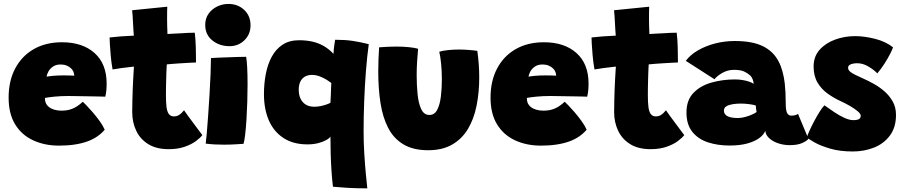

<svg xmlns="http://www.w3.org/2000/svg" viewBox="-20 -752 4720 1002"><path d="M526.5 -75Q510.5 -56 488.2 -40.5Q466 -25 436.8 -14.2Q407.5 -3.5 370.5 2.2Q333.5 8 288.5 8Q212.5 8 152.8 -19.8Q93 -47.5 59 -103Q25 -158.5 25 -242.5Q25 -329.5 59.2 -394.5Q93.5 -459.5 156 -495.5Q218.5 -531.5 303.5 -531.5Q410.5 -531.5 473.5 -475.2Q536.5 -419 536.5 -316Q536.5 -296 535 -280.8Q533.5 -265.5 529.5 -247.5Q521.5 -248 494.2 -248.5Q467 -249 433.8 -249.5Q400.5 -250 373 -250.5Q345.5 -251 337 -251Q298.5 -251 265.8 -247.8Q233 -244.5 214.5 -241Q214.5 -235 215.2 -228.8Q216 -222.5 218 -217Q223.5 -203 235.5 -193.5Q247.5 -184 264.5 -179.2Q281.5 -174.5 301 -174.5Q315 -174.5 328.5 -176.5Q342 -178.5 355.8 -183.8Q369.5 -189 383.2 -198Q397 -207 412 -221Q415 -218.5 429.8 -203.5Q444.5 -188.5 463.5 -166.5Q482.5 -144.5 500 -120.2Q517.5 -96 526.5 -75ZM223 -352Q237 -354.5 259.5 -356.5Q282 -358.5 312.5 -358.5Q330 -358.5 345.5 -358Q361 -357.5 367.5 -357Q367.5 -363.5 365 -372Q361.5 -384.5 351.8 -394.2Q342 -404 328 -409.8Q314 -415.5 296.5 -415.5Q272 -415.5 256 -404.2Q240 -393 232.2 -378Q224.5 -363 223 -352Z M1036 -47Q1025 -32.5 1001.8 -15.2Q978.5 2 943 14.2Q907.5 26.5 860 26.5Q796.5 26.5 754.2 0.5Q712 -25.5 691 -69.5Q670 -113.5 670 -167Q670 -196.5 670.8 -226Q671.5 -255.5 672.5 -282.8Q673.5 -310 674.8 -333.8Q676 -357.5 677.2 -375.5Q678.5 -393.5 679 -404.5Q646.5 -401 614.2 -396.8Q582 -392.5 567.5 -389.5Q561 -425.5 557.8 -462Q554.5 -498.5 553.2 -524.8Q552 -551 552 -556.5Q581.5 -560 611.8 -562.2Q642 -564.5 678.5 -566Q677.5 -573 676.2 -596.2Q675 -619.5 674 -636.5Q673.5 -653.5 672 -671.2Q670.5 -689 669.5 -698.5L853 -717Q852.5 -712 852.2 -694Q852 -676 852 -651Q852 -635.5 852.5 -616Q853 -596.5 854 -574.5Q871.5 -575.5 893.8 -576.8Q916 -578 928.5 -578.5Q948 -580 961.8 -580.5Q975.5 -581 984.2 -581Q993 -581 996.5 -581Q1000.5 -550.5 1001.8 -506Q1003 -461.5 1003 -426Q998 -426 971.5 -424.5Q945 -423 920 -421.5Q903 -420.5 881.8 -418.8Q860.5 -417 850.5 -416Q850 -407 849.2 -393.5Q848.5 -380 848 -363.2Q847.5 -346.5 847 -327.8Q846.5 -309 846.2 -290.2Q846 -271.5 846 -254Q846 -220 848.8 -195.5Q851.5 -171 860.5 -157.8Q869.5 -144.5 888.5 -144.5Q900.5 -144.5 910 -149.5Q919.5 -154.5 927 -161.8Q934.5 -169 940.5 -176.5Q948.5 -164.5 962.5 -145.5Q976.5 -126.5 991.8 -106Q1007 -85.5 1019.2 -69.2Q1031.5 -53 1036 -47Z M1251 -1.5Q1242 -1 1212.2 1Q1182.5 3 1149 3Q1126 3 1101.8 1.8Q1077.5 0.5 1053.5 -2.5Q1055.5 -15.5 1059 -55Q1062.5 -94.5 1066.2 -148.2Q1070 -202 1073.5 -259.5Q1077 -317 1079 -367.5Q1081 -418 1081 -449Q1094 -450 1118.2 -451Q1142.5 -452 1170.5 -453Q1198.5 -454 1224 -454.8Q1249.5 -455.5 1264.5 -455.5Q1268 -438.5 1270 -399.8Q1272 -361 1272 -313.5Q1272 -268.5 1270.5 -220.2Q1269 -172 1266.2 -127.8Q1263.5 -83.5 1259.5 -50Q1255.5 -16.5 1251 -1.5ZM1178 -511Q1125.5 -511 1088.2 -541Q1051 -571 1051 -622Q1051 -656 1068.5 -680.5Q1086 -705 1113.8 -718.2Q1141.5 -731.5 1172 -731.5Q1221 -731.5 1254.2 -700.5Q1287.5 -669.5 1287.5 -620Q1287.5 -573.5 1255.8 -542.2Q1224 -511 1178 -511Z M1897 231Q1838 231 1793.2 228.2Q1748.5 225.5 1717.5 222.5Q1712.5 178.5 1709.8 136.5Q1707 94.5 1705.8 51.2Q1704.5 8 1704.5 -39.5Q1699.5 -30.5 1682.5 -21Q1665.5 -11.5 1640.5 -5Q1615.5 1.5 1584.5 1.5Q1510.5 1.5 1459.8 -31.5Q1409 -64.5 1383.2 -123.5Q1357.5 -182.5 1357.5 -260.5Q1357.5 -314.5 1367 -365Q1376.5 -415.5 1397.8 -455.2Q1419 -495 1454.2 -518.5Q1489.5 -542 1541 -542Q1578.5 -542 1610.5 -534.8Q1642.5 -527.5 1669.8 -511.8Q1697 -496 1720.5 -471Q1720.5 -482.5 1722.2 -497.5Q1724 -512.5 1726 -525.8Q1728 -539 1729 -544.5Q1779.5 -544.5 1818 -539Q1856.5 -533.5 1904.5 -521.5Q1895.5 -456.5 1889.5 -378.8Q1883.5 -301 1880.5 -220.8Q1877.5 -140.5 1877.5 -68Q1877.5 -10 1881 47.5Q1884.5 105 1889 153Q1893.5 201 1897 231ZM1619 -195Q1636.5 -195 1652.8 -198.2Q1669 -201.5 1682.5 -206.2Q1696 -211 1704.5 -215.5Q1705 -225.5 1705.5 -235.8Q1706 -246 1706.5 -256.2Q1707 -266.5 1707.2 -277Q1707.5 -287.5 1708 -298Q1708.5 -308.5 1709 -319Q1701.5 -325 1685.8 -335Q1670 -345 1649.8 -353Q1629.5 -361 1607.5 -361Q1586.5 -361 1571 -352Q1555.5 -343 1547.2 -325.8Q1539 -308.5 1539 -284Q1539 -257 1548.5 -237Q1558 -217 1576 -206Q1594 -195 1619 -195Z M2272.5 -482Q2288.5 -487.5 2317.8 -490.5Q2347 -493.5 2374.5 -493.5Q2397.5 -493.5 2425.2 -491.5Q2453 -489.5 2471 -486.5Q2476 -451.5 2478.5 -416.8Q2481 -382 2481 -348Q2481 -269.5 2467.2 -200.8Q2453.5 -132 2422.5 -79.8Q2391.5 -27.5 2340.2 2.2Q2289 32 2214.5 32Q2136 32 2085 1.2Q2034 -29.5 2005.5 -85Q1977 -140.5 1965.5 -215.5Q1954 -290.5 1954 -378.5Q1954 -409 1955.2 -440.8Q1956.5 -472.5 1958.5 -505Q1975 -506.5 2001.2 -507.8Q2027.5 -509 2049 -509Q2080.5 -509 2112.2 -506Q2144 -503 2162 -497.5Q2159.5 -470.5 2157 -434.2Q2154.5 -398 2154.5 -359.5Q2154.5 -308.5 2159.2 -260.8Q2164 -213 2178.2 -182.5Q2192.5 -152 2221 -152Q2248 -152 2262 -179.5Q2276 -207 2281 -249.8Q2286 -292.5 2286 -338Q2286 -381 2282 -420Q2278 -459 2272.5 -482Z M3041.5 -75Q3025.5 -56 3003.2 -40.5Q2981 -25 2951.8 -14.2Q2922.5 -3.5 2885.5 2.2Q2848.5 8 2803.5 8Q2727.5 8 2667.8 -19.8Q2608 -47.5 2574 -103Q2540 -158.5 2540 -242.5Q2540 -329.5 2574.2 -394.5Q2608.5 -459.5 2671 -495.5Q2733.5 -531.5 2818.5 -531.5Q2925.5 -531.5 2988.5 -475.2Q3051.5 -419 3051.5 -316Q3051.5 -296 3050 -280.8Q3048.5 -265.5 3044.5 -247.5Q3036.5 -248 3009.2 -248.5Q2982 -249 2948.8 -249.5Q2915.5 -250 2888 -250.5Q2860.5 -251 2852 -251Q2813.5 -251 2780.8 -247.8Q2748 -244.5 2729.5 -241Q2729.5 -235 2730.2 -228.8Q2731 -222.5 2733 -217Q2738.5 -203 2750.5 -193.5Q2762.5 -184 2779.5 -179.2Q2796.5 -174.5 2816 -174.5Q2830 -174.5 2843.5 -176.5Q2857 -178.5 2870.8 -183.8Q2884.5 -189 2898.2 -198Q2912 -207 2927 -221Q2930 -218.5 2944.8 -203.5Q2959.5 -188.5 2978.5 -166.5Q2997.5 -144.5 3015 -120.2Q3032.5 -96 3041.5 -75ZM2738 -352Q2752 -354.5 2774.5 -356.5Q2797 -358.5 2827.5 -358.5Q2845 -358.5 2860.5 -358Q2876 -357.5 2882.5 -357Q2882.5 -363.5 2880 -372Q2876.5 -384.5 2866.8 -394.2Q2857 -404 2843 -409.8Q2829 -415.5 2811.5 -415.5Q2787 -415.5 2771 -404.2Q2755 -393 2747.2 -378Q2739.5 -363 2738 -352Z M3551 -47Q3540 -32.5 3516.8 -15.2Q3493.5 2 3458 14.2Q3422.5 26.5 3375 26.5Q3311.5 26.5 3269.2 0.5Q3227 -25.5 3206 -69.5Q3185 -113.5 3185 -167Q3185 -196.5 3185.8 -226Q3186.5 -255.5 3187.5 -282.8Q3188.5 -310 3189.8 -333.8Q3191 -357.5 3192.2 -375.5Q3193.5 -393.5 3194 -404.5Q3161.5 -401 3129.2 -396.8Q3097 -392.5 3082.5 -389.5Q3076 -425.5 3072.8 -462Q3069.5 -498.5 3068.2 -524.8Q3067 -551 3067 -556.5Q3096.5 -560 3126.8 -562.2Q3157 -564.5 3193.5 -566Q3192.5 -573 3191.2 -596.2Q3190 -619.5 3189 -636.5Q3188.5 -653.5 3187 -671.2Q3185.5 -689 3184.5 -698.5L3368 -717Q3367.5 -712 3367.2 -694Q3367 -676 3367 -651Q3367 -635.5 3367.5 -616Q3368 -596.5 3369 -574.5Q3386.5 -575.5 3408.8 -576.8Q3431 -578 3443.5 -578.5Q3463 -580 3476.8 -580.5Q3490.5 -581 3499.2 -581Q3508 -581 3511.5 -581Q3515.5 -550.5 3516.8 -506Q3518 -461.5 3518 -426Q3513 -426 3486.5 -424.5Q3460 -423 3435 -421.5Q3418 -420.5 3396.8 -418.8Q3375.5 -417 3365.5 -416Q3365 -407 3364.2 -393.5Q3363.5 -380 3363 -363.2Q3362.5 -346.5 3362 -327.8Q3361.5 -309 3361.2 -290.2Q3361 -271.5 3361 -254Q3361 -220 3363.8 -195.5Q3366.5 -171 3375.5 -157.8Q3384.5 -144.5 3403.5 -144.5Q3415.5 -144.5 3425 -149.5Q3434.5 -154.5 3442 -161.8Q3449.5 -169 3455.5 -176.5Q3463.5 -164.5 3477.5 -145.5Q3491.5 -126.5 3506.8 -106Q3522 -85.5 3534.2 -69.2Q3546.5 -53 3551 -47Z M3787 7.5Q3725.5 7.5 3674.5 -9.2Q3623.5 -26 3593 -64Q3562.5 -102 3562.5 -165Q3562.5 -229.5 3599 -267.2Q3635.5 -305 3693.5 -321.2Q3751.5 -337.5 3815.5 -337.5Q3836.5 -337.5 3855.8 -334.2Q3875 -331 3890 -325.8Q3905 -320.5 3913 -314.5Q3913 -325 3908 -338Q3903 -351 3894 -359Q3881.5 -370.5 3863 -379Q3844.5 -387.5 3810.5 -387.5Q3778 -387.5 3750.5 -372Q3723 -356.5 3708.5 -338.5L3559 -434.5Q3582 -465.5 3621.8 -488.8Q3661.5 -512 3711.2 -525Q3761 -538 3814.5 -538Q3906 -538 3960.8 -511.2Q4015.5 -484.5 4043 -432Q4055.5 -408.5 4063.5 -379.5Q4071.5 -350.5 4075.5 -316.5Q4078 -293.5 4079.2 -268.2Q4080.5 -243 4080.5 -215.5Q4080.5 -174 4088.2 -161.2Q4096 -148.5 4109.5 -148.5Q4121 -148.5 4130.8 -151.2Q4140.5 -154 4144.5 -158L4199 -27.5Q4191.5 -17 4167 -5.8Q4142.5 5.5 4101 5.5Q4071.5 5.5 4043.2 -3.5Q4015 -12.5 3995.8 -29.2Q3976.5 -46 3973.5 -69.5Q3967 -50 3943.5 -32.2Q3920 -14.5 3881 -3.5Q3842 7.5 3787 7.5ZM3830.5 -136Q3848.5 -136 3868.8 -141.5Q3889 -147 3905.5 -154.5Q3922 -162 3928.5 -167.5Q3927 -173 3925.8 -184.2Q3924.5 -195.5 3924.5 -201Q3915.5 -205 3891.8 -208.2Q3868 -211.5 3846 -211.5Q3825.5 -211.5 3805.2 -208.5Q3785 -205.5 3771.5 -197.8Q3758 -190 3758 -175Q3758 -161.5 3766.5 -153Q3775 -144.5 3791.2 -140.2Q3807.5 -136 3830.5 -136Z M4430.5 38.5Q4363.5 38.5 4313 23.8Q4262.5 9 4231.5 -8.5Q4200.5 -26 4191 -35Q4193.5 -45.5 4203.8 -68.2Q4214 -91 4228.2 -118Q4242.5 -145 4257 -168.2Q4271.5 -191.5 4282.5 -202.5Q4308 -184 4335 -166Q4362 -148 4387.8 -136.5Q4413.5 -125 4433.5 -125Q4445 -125 4453.8 -127Q4462.5 -129 4467.2 -134Q4472 -139 4472 -148Q4472 -158 4456 -171.5Q4440 -185 4416.2 -198.8Q4392.5 -212.5 4369.5 -223Q4333 -239.5 4300.2 -262.8Q4267.5 -286 4246.8 -320.5Q4226 -355 4226 -405Q4226 -456.5 4257 -491.8Q4288 -527 4337.8 -545.2Q4387.5 -563.5 4443 -563.5Q4490.5 -563.5 4546.2 -549.5Q4602 -535.5 4640.5 -505Q4637.5 -494.5 4625.5 -471Q4613.5 -447.5 4596 -420Q4578.5 -392.5 4558.5 -369Q4540.5 -388 4511.8 -405Q4483 -422 4453.5 -422Q4443 -422 4432 -420Q4421 -418 4413.5 -412.8Q4406 -407.5 4406 -398Q4406 -388 4415 -379.5Q4424 -371 4442.8 -361.8Q4461.5 -352.5 4489.5 -340Q4512 -330 4540.5 -314.2Q4569 -298.5 4595.2 -275.8Q4621.5 -253 4638.8 -222.5Q4656 -192 4656 -152.5Q4656 -87.5 4624.5 -45Q4593 -2.5 4541.8 18Q4490.5 38.5 4430.5 38.5Z"/></svg>

Font: Grandstander Thin Black
Style: Regular
Weight: 900
Version: Version 1.200